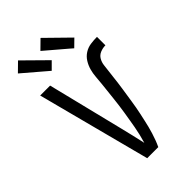

<svg xmlns="http://www.w3.org/2000/svg" viewBox="-288 -1079 1176 1176"><g transform="rotate(-45 300.0 -491.5)"><path d="M252 0 60 -735H146L267 -245Q277 -204 287 -162.5Q297 -121 306 -79Q314 -106 320.5 -133Q327 -160 332 -187.5Q337 -215 341.5 -242.5Q346 -270 350.5 -297.5Q355 -325 358.5 -353Q362 -381 365 -408.5Q368 -436 371 -463.5Q374 -491 377 -519Q380 -547 382 -575Q384 -603 391.5 -630Q399 -657 414 -681Q429 -705 452.5 -720Q476 -735 504 -739Q532 -743 560 -743V-670Q537 -670 515 -661Q493 -652 481.5 -632Q470 -612 467.5 -588.5Q465 -565 462 -542Q459 -519 456.5 -496Q454 -473 451 -450Q448 -427 444.5 -404Q441 -381 437.5 -358Q434 -335 430.5 -312.5Q427 -290 423 -267Q419 -244 414 -221.5Q409 -199 404 -176Q399 -153 393.5 -131Q388 -109 381 -86.5Q374 -64 366 -42.5Q358 -21 348 0ZM412 -792 389 -812 254 -927 311 -983 459 -838ZM217 -792 59 -927 116 -983 263 -838Z"/></g></svg>

Font: Nova Nerd Font
Style: Regular
Weight: 400
Designer: Belleve Invis
Foundry: Belleve Invis
Version: Version 24.1.4; ttfautohint (v1.8.4);Nerd Fonts 3.1.1